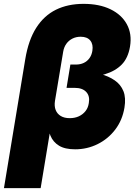

<svg xmlns="http://www.w3.org/2000/svg" viewBox="-50 -757 688 981"><path d="M-29.8 204.1 79.1 -454.6Q95.2 -552.2 135 -614.7Q174.8 -677.2 235.8 -707.3Q296.9 -737.3 377 -737.3Q457.5 -737.3 514.4 -709.7Q571.3 -682.1 598.1 -633.1Q625 -584 614.3 -519Q604.5 -460.4 572 -427.2Q539.6 -394 485.8 -377.7Q432.1 -361.3 358.9 -353L366.2 -397Q418 -391.1 461.7 -379.4Q505.4 -367.7 536.1 -346.4Q566.9 -325.2 580.6 -291.3Q594.2 -257.3 585.9 -207Q575.2 -142.6 538.6 -94.7Q502 -46.9 448.5 -20.5Q395 5.9 334 5.9Q281.7 5.9 251.5 -12.7Q221.2 -31.2 207.8 -63.7Q194.3 -96.2 193.8 -138.2H214.4L157.7 204.1ZM306.2 -153.3Q332.5 -153.3 353 -162.8Q373.5 -172.4 387 -189.5Q400.4 -206.5 403.8 -230.5Q410.2 -266.1 390.6 -287.1Q371.1 -308.1 331.5 -308.1H290L309.6 -427.2H337.9Q360.4 -427.2 377.9 -435.5Q395.5 -443.8 407 -459.7Q418.5 -475.6 421.9 -497.1Q427.2 -530.3 411.4 -549.8Q395.5 -569.3 362.3 -569.3Q338.9 -569.3 320.1 -559.8Q301.3 -550.3 289.1 -533.4Q276.9 -516.6 272.9 -493.2L231 -242.2Q226.6 -214.8 234.4 -195.1Q242.2 -175.3 260.5 -164.3Q278.8 -153.3 306.2 -153.3Z"/></svg>

Font: Inter 18pt Black
Style: Italic
Weight: 900
Italic angle: -9.3988°
Designer: Rasmus Andersson
Foundry: rsms
Version: Version 4.001;git-66647c0bb